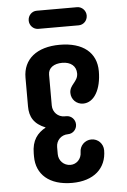

<svg xmlns="http://www.w3.org/2000/svg" viewBox="-58 -890 615 932"><g transform="rotate(-5 250.0 -424.0)"><path d="M253.4 -673.3C141.1 -673.3 74.2 -618.2 74.2 -528.8V-388.7C74.2 -337.4 94.7 -301.8 150.9 -279.3C109.9 -256.3 82 -223.6 82 -158.2V-143.6C82 -56.6 144.5 0 255.4 0C361.8 0 423.8 -56.6 423.8 -144.5C423.8 -176.3 398.9 -202.1 366.7 -202.1C334.5 -202.1 309.1 -176.3 309.1 -144.5C309.1 -112.3 284.7 -87.9 255.4 -87.9C222.7 -87.9 197.8 -113.3 197.8 -145.5V-179.7C197.8 -212.4 223.1 -237.3 255.4 -237.3C279.8 -237.3 298.8 -256.8 298.8 -281.2C298.8 -305.2 279.8 -325.2 255.4 -325.2H246.6C215.3 -325.2 189.5 -350.1 189.5 -383.3V-533.2C189.5 -566.4 217.8 -585 257.8 -585C299.3 -585 325.7 -563.5 325.7 -527.3C325.7 -486.8 284.7 -476.1 284.7 -436C284.7 -403.8 310.1 -378.9 342.3 -378.9C396.5 -378.9 431.6 -441.4 431.6 -529.3C431.6 -619.1 367.2 -673.3 253.4 -673.3ZM396.5 -803.7C396.5 -827.1 377.4 -847.7 353.5 -847.7H156.7C132.8 -847.7 113.8 -828.1 113.8 -803.2C113.8 -779.8 132.8 -759.3 156.7 -759.3H353.5C377.4 -759.3 396.5 -778.8 396.5 -803.7Z"/></g></svg>

Font: Supermercado One
Style: Regular
Weight: 400
Designer: James Grieshaber
Foundry: James Grieshaber
Version: Version 1.002